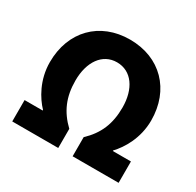

<svg xmlns="http://www.w3.org/2000/svg" viewBox="-162 -939 1143 1121"><g transform="rotate(30 409.5 -379.0)"><path d="M51 0H361V-129C286 -201 251 -281 251 -392C251 -517 311 -605 409 -605C508 -605 568 -517 568 -392C568 -281 534 -201 458 -129V0H768V-144H646V-148C693 -197 751 -290 751 -410C751 -617 613 -758 409 -758C205 -758 68 -617 68 -410C68 -290 126 -197 173 -148V-144H51Z"/></g></svg>

Font: Noto Sans Korean Black
Style: Bold
Weight: 900
Designer: Ryoko NISHIZUKA (kana & ideographs); Paul D. Hunt (Latin, Greek & Cyrillic); Wenlong ZHANG (bopomofo); Sandoll Communica
Foundry: Adobe Systems Incorporated
Version: Version 1.000;PS 1;hotconv 1.0.78;makeotf.lib2.5.61930